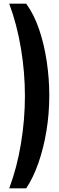

<svg xmlns="http://www.w3.org/2000/svg" viewBox="-20 -820 317 1040"><path d="M247 -304Q247 -393 233.5 -485Q220 -577 192.5 -659Q165 -741 122 -800H30Q72 -687 93.5 -557.5Q115 -428 115 -300Q115 -172 93.5 -42Q72 88 30 200H122Q160 143 188 63Q216 -17 231.5 -110.5Q247 -204 247 -304Z"/></svg>

Font: Big Shoulders Display ExtraBold
Style: Regular
Weight: 800
Designer: Patric King
Foundry: XO Type Co
Version: Version 1.000; ttfautohint (v1.8.2)